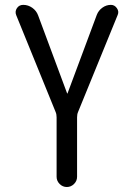

<svg xmlns="http://www.w3.org/2000/svg" viewBox="-20 -750 540 770"><path d="M203.1 -300.8 44.9 -689.5Q39.1 -704.1 47.9 -717.3Q56.6 -730.5 73.2 -730.5Q92.8 -730.5 109.4 -718.8Q126 -707 132.8 -688.5L249 -376Q249 -375 250 -375Q251 -375 251 -376L368.2 -690.4Q375 -708 390.6 -719.2Q406.2 -730.5 424.8 -730.5Q439.5 -730.5 448.7 -717.3Q458 -704.1 452.1 -690.4L293 -300.8Q289.1 -292 289.1 -279.3V-41Q289.1 -24.4 276.9 -12.2Q264.6 0 248 0Q231.4 0 219.2 -12.2Q207 -24.4 207 -41V-279.3Q207 -292 203.1 -300.8Z"/></svg>

Font: Rounded-X Mgen+ 2m regular
Style: Regular
Weight: 400
Designer: [Source Han Sans]
Ryoko NISHIZUKA  (kana & ideographs); Paul D. Hunt (Latin, Greek & Cyrillic); Wenlong ZHANG  (bopomofo
Version: Version 1.059.20150602